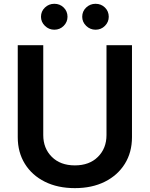

<svg xmlns="http://www.w3.org/2000/svg" viewBox="-20 -961 774 992"><path d="M366.8 11Q278.1 11 211.6 -22.2Q145.2 -55.4 108.5 -114.7Q71.7 -174 71.7 -252.1V-727.3H203.5V-263.1Q203.5 -194.6 247.7 -150.6Q291.9 -106.5 366.8 -106.5Q441.8 -106.5 486 -150.6Q530.2 -194.6 530.2 -263.1V-727.3H661.9V-252.1Q661.9 -174 625 -114.7Q588.1 -55.4 521.8 -22.2Q455.6 11 366.8 11ZM260.7 -807.5Q232.6 -807.5 212.2 -827.4Q191.8 -847.3 191.8 -874.3Q191.8 -902.7 212.2 -922.1Q232.6 -941.4 260.7 -941.4Q289.4 -941.4 309.1 -922.1Q328.8 -902.7 328.8 -874.3Q328.8 -847.3 309.1 -827.4Q289.4 -807.5 260.7 -807.5ZM473.7 -807.5Q445.7 -807.5 425.2 -827.4Q404.8 -847.3 404.8 -874.3Q404.8 -902.7 425.2 -922.1Q445.7 -941.4 473.7 -941.4Q502.5 -941.4 522.2 -922.1Q541.9 -902.7 541.9 -874.3Q541.9 -847.3 522.2 -827.4Q502.5 -807.5 473.7 -807.5Z"/></svg>

Font: Linik Sans SemiBold
Style: Regular
Weight: 600
Designer: Rasmus Andersson (font), Cristiano Sobral (main changes)
Foundry: rsms
Version: Version 3.018;June 1, 2022;FontCreator 14.0.0.2814 64-bit; t